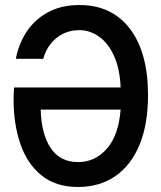

<svg xmlns="http://www.w3.org/2000/svg" viewBox="-20 -732 640 764"><path d="M290 12Q201 12 144 -35Q87 -82 60.5 -161Q34 -240 34 -336Q34 -347 34.5 -359Q35 -371 36 -384H460Q457 -458 434 -509Q411 -560 374.5 -586Q338 -612 296 -612Q244 -612 205.5 -581.5Q167 -551 152 -498H43Q55 -560 87.5 -608Q120 -656 172.5 -684Q225 -712 296 -712Q425 -712 497 -617.5Q569 -523 569 -353Q569 -238 535.5 -156.5Q502 -75 439.5 -31.5Q377 12 290 12ZM291 -87Q358 -87 405 -140Q452 -193 460 -296H142Q144 -201 181 -144Q218 -87 291 -87Z"/></svg>

Font: DM Mono Medium
Style: Regular
Weight: 500
Designer: Colophon Foundry
Foundry: Colophon Foundry
Version: Version 1.000; ttfautohint (v1.8.2.53-6de2)